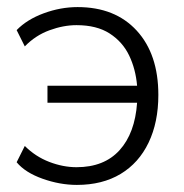

<svg xmlns="http://www.w3.org/2000/svg" viewBox="-20 -514 520 542"><path d="M197 8Q149 8 100 -9.5Q51 -27 27 -56L50 -102Q80 -72 119 -57Q158 -42 196 -42Q274 -42 317.5 -90Q361 -138 367 -224H114V-272H367Q363 -319 344.5 -357.5Q326 -396 289.5 -419.5Q253 -443 196 -443Q159 -443 119.5 -428.5Q80 -414 50 -383L27 -429Q56 -459 103.5 -476.5Q151 -494 199 -494Q305 -494 366 -427.5Q427 -361 427 -246Q427 -169 399.5 -111.5Q372 -54 320.5 -23Q269 8 197 8Z"/></svg>

Font: Nunito Sans Light
Style: Regular
Weight: 300
Designer: Vernon Adams
Foundry: Vernon Adams
Version: Version 3.101; ttfautohint (v1.8.4.7-5d5b);gftools[0.9.27]